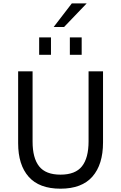

<svg xmlns="http://www.w3.org/2000/svg" viewBox="-20 -1114 721 1142"><path d="M299.3 -953.6 407.2 -1093.8H495.6L361.3 -953.6ZM212.9 -788.1V-891.6H283.2V-788.1ZM395.5 -788.1V-891.6H465.8V-788.1ZM339.8 8.3Q213.4 8.3 150.6 -62.5Q87.9 -133.3 87.9 -262.2V-689.9H173.8V-271.5Q173.8 -173.8 212.9 -124.5Q252 -75.2 339.8 -75.2Q428.2 -75.2 467.5 -124.8Q506.8 -174.3 506.8 -273.4V-689.9H592.8V-267.1Q592.8 -135.7 529.8 -63.7Q466.8 8.3 339.8 8.3Z"/></svg>

Font: HK Grotesk Medium Legacy
Style: Regular
Weight: 500
Designer: Alfredo Marco Pradil
Foundry: Hanken Design Co.
Version: Version 2.022;PS 002.022;hotconv 1.0.88;makeotf.lib2.5.64775